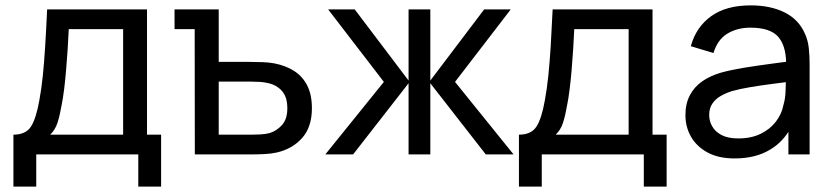

<svg xmlns="http://www.w3.org/2000/svg" viewBox="-20 -575 3095 715"><path d="M30 120V-73.5Q75.5 -73.5 95 -103.2Q114.5 -133 126.5 -201.5Q134.5 -244.5 139.5 -293.5Q144.5 -342.5 148.2 -402.8Q152 -463 155.5 -540H527.5V-73.5H580V120H495V0H115V120ZM167 -73.5H438.5V-466.5H236Q234.5 -431 232 -392.2Q229.5 -353.5 226.2 -315Q223 -276.5 218.8 -242.2Q214.5 -208 209 -181Q202.5 -143.5 194 -117.5Q185.5 -91.5 167 -73.5Z M705.5 0 705 -466.5H630V-540H794.5V-344.5H911Q934.5 -344.5 959 -343.5Q983.5 -342.5 1001.5 -339Q1043.5 -331 1075 -311Q1106.5 -291 1124 -256.8Q1141.5 -222.5 1141.5 -172Q1141.5 -102 1105.2 -61.2Q1069 -20.5 1010.5 -7Q990.5 -2.5 964.8 -1.2Q939 0 916 0ZM794.5 -73.5H917.5Q932.5 -73.5 951 -74.5Q969.5 -75.5 984 -79.5Q1009.5 -87 1029.8 -109Q1050 -131 1050 -172Q1050 -213.5 1030.2 -236Q1010.5 -258.5 978.5 -265.5Q964 -269 948 -270Q932 -271 917.5 -271H794.5Z M1191.5 0 1409.5 -270 1202 -540H1301L1501.5 -275V-540H1582.5V-275L1783 -540H1882L1674.5 -270L1892.5 0H1789L1582.5 -265V0H1501.5V-265L1295 0Z M1912.5 120V-73.5Q1958 -73.5 1977.5 -103.2Q1997 -133 2009 -201.5Q2017 -244.5 2022 -293.5Q2027 -342.5 2030.8 -402.8Q2034.5 -463 2038 -540H2410V-73.5H2462.5V120H2377.5V0H1997.5V120ZM2049.5 -73.5H2321V-466.5H2118.5Q2117 -431 2114.5 -392.2Q2112 -353.5 2108.8 -315Q2105.5 -276.5 2101.2 -242.2Q2097 -208 2091.5 -181Q2085 -143.5 2076.5 -117.5Q2068 -91.5 2049.5 -73.5Z M2716 15Q2655.5 15 2614.8 -7.2Q2574 -29.5 2553.2 -66Q2532.5 -102.5 2532.5 -146Q2532.5 -188.5 2548.8 -219.8Q2565 -251 2594.5 -271.8Q2624 -292.5 2665 -304.5Q2703.5 -315 2751.2 -322.8Q2799 -330.5 2848 -337Q2879 -341 2907.5 -345Q2905.5 -406 2878.5 -437.5Q2848.5 -472 2774.5 -472Q2725.5 -472 2688.8 -449.8Q2652 -427.5 2637 -377.5L2552.5 -403Q2572 -474 2628 -514.5Q2684 -555 2775.5 -555Q2849 -555 2901.8 -528.8Q2954.5 -502.5 2977.5 -449.5Q2989 -424.5 2992 -395.2Q2995 -366 2995 -334V0H2916V-84Q2889 -42.5 2849 -18.5Q2794.5 15 2716 15ZM2729.5 -59.5Q2777.5 -59.5 2812.8 -76.8Q2848 -94 2869.5 -122.2Q2891 -150.5 2897.5 -184Q2905 -209 2905.5 -239.5Q2906 -256.5 2906.5 -269Q2879 -265.5 2852 -262Q2810 -256.5 2772.5 -250.2Q2735 -244 2705 -235.5Q2683 -228.5 2663.8 -217.5Q2644.5 -206.5 2632.8 -189.2Q2621 -172 2621 -146.5Q2621 -124.5 2632.2 -104.5Q2643.5 -84.5 2667.2 -72Q2691 -59.5 2729.5 -59.5Z"/></svg>

Font: Cns Manrope Med
Style: Regular
Weight: 500
Designer: Mikhail Sharanda
Foundry: Mikhail Sharanda
Version: Version 4.504